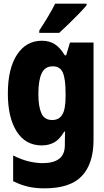

<svg xmlns="http://www.w3.org/2000/svg" viewBox="-20 -786 570 1051"><path d="M223 245Q175 245 135 236Q95 227 52 206V65Q100 89 140 98Q180 107 214 107Q272 107 303.5 83.5Q335 60 335 8V-5Q335 -23 335.5 -37Q336 -51 336 -66H332Q306 -22 276 -6Q246 10 209 10Q120 10 71.5 -66Q23 -142 23 -274Q23 -410 73 -486.5Q123 -563 209 -563Q249 -563 278.5 -545Q308 -527 335 -483H342L363 -553H492V-20Q492 109 428.5 177Q365 245 223 245ZM266 -129Q303 -129 321 -158.5Q339 -188 339 -258V-274Q339 -354 324 -388.5Q309 -423 269 -423Q226 -423 208 -384.5Q190 -346 190 -271Q190 -203 206.5 -166Q223 -129 266 -129ZM195 -619Q220 -657 242.5 -694.5Q265 -732 282 -766H454V-757Q438 -738 412 -711Q386 -684 357 -656Q328 -628 304 -606H195Z"/></svg>

Font: Noto Sans Mono Condensed Black
Style: Regular
Weight: 900
Width: 3
Designer: Monotype Design Team
Foundry: Monotype Imaging Inc.
Version: Version 2.014